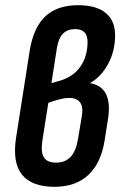

<svg xmlns="http://www.w3.org/2000/svg" viewBox="-20 -711 465 739"><path d="M190 8Q102 8 64.5 -39Q27 -86 42 -182L95 -520Q110 -607 155.5 -649Q201 -691 281 -691Q350 -691 386.5 -661.5Q423 -632 423 -575Q423 -516 397 -466.5Q371 -417 328 -392L327 -391Q371 -383 388 -349Q405 -315 396 -255L383 -172Q369 -83 320 -37.5Q271 8 190 8ZM196 -85Q266 -85 280 -175L295 -264Q301 -299 288.5 -316.5Q276 -334 246 -334Q230 -334 210 -329Q190 -324 166 -315L144 -176Q136 -127 148.5 -106Q161 -85 196 -85ZM178 -391 206 -399Q261 -414 289 -454Q317 -494 317 -550Q317 -599 269 -599Q240 -599 222.5 -581.5Q205 -564 199 -526Z"/></svg>

Font: Sofia Sans Condensed
Style: Bold Italic
Weight: 700
Italic angle: -9°
Version: Version 4.100